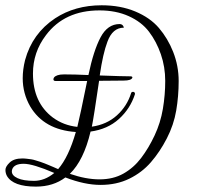

<svg xmlns="http://www.w3.org/2000/svg" viewBox="-94 -667 778 720"><path d="M-10.4 -72.8Q-1.6 -72.8 7.6 -71.6Q16.8 -70.4 23.2 -69.6Q29.6 -68.8 40.8 -65.2Q52 -61.6 56.4 -60.4Q60.8 -59.2 74 -54Q87.2 -48.8 89.6 -47.6Q92 -46.4 107.6 -40Q123.2 -33.6 124 -32.8Q163.2 -77.6 190.4 -172Q71.2 -180 19.2 -268Q-8.8 -316.8 -8.8 -373.6Q-8.8 -406.4 0 -441.6Q27.2 -541.6 112.8 -598.4Q187.2 -647.2 287.2 -647.2Q357.6 -647.2 413.2 -624Q468.8 -600.8 502 -562Q535.2 -523.2 555.2 -472.8Q576 -420 576 -363.2Q576 -306.4 566.8 -252.4Q557.6 -198.4 531.6 -148Q505.6 -97.6 472 -58.8Q438.4 -20 390.8 3.2Q343.2 26.4 283.2 26.4Q223.2 26.4 151.2 -1.6Q105.6 32.8 40.8 32.8Q-44.8 32.8 -68 -7.2Q-73.6 -17.6 -73.6 -30Q-73.6 -42.4 -57.6 -57.6Q-41.6 -72.8 -10.4 -72.8ZM115.2 -363.2Q105.6 -363.2 106.4 -370.4Q108 -383.2 132 -387.2L146.4 -388Q185.6 -388 237.6 -385.6Q256.8 -477.6 283.2 -527.2Q309.6 -576.8 354.4 -576.8Q365.6 -576.8 369.6 -566.4L370.4 -563.2Q328 -563.2 308.8 -510.4Q292 -466.4 280 -384Q366.4 -380.8 394.4 -380.8Q403.2 -380.8 402.4 -376Q399.2 -364.8 368.8 -364.8Q312 -364.8 277.6 -364Q257.6 -226.4 250.4 -192Q306.4 -200 344.4 -234.4Q382.4 -268.8 397.6 -317.6Q398.4 -321.6 402.8 -322.4Q407.2 -323.2 410 -320.8Q412.8 -318.4 412 -313.6Q394.4 -259.2 352 -220.8Q309.6 -182.4 245.6 -173.6Q220 -65.6 168 -15.2Q228 5.6 279.2 5.6Q330.4 5.6 368.8 -16Q407.2 -37.6 435.2 -74.4Q463.2 -111.2 485.6 -158.8Q508 -206.4 516.8 -258.8Q525.6 -311.2 525.6 -363.6Q525.6 -416 509.2 -463.6Q492.8 -511.2 464.8 -548Q436.8 -584.8 388.8 -606.4Q340.8 -628 279.2 -628Q148 -628 78.4 -535.2Q29.6 -471.2 29.6 -391.2Q29.6 -282.4 104 -226.4Q144 -196.8 196 -191.2Q206.4 -232.8 232.8 -363.2ZM-49.6 -24Q-49.6 -8.8 -28 1.2Q-6.4 11.2 33.6 11.2Q73.6 11.2 109.6 -18.4Q29.6 -52.8 -5.2 -52.8Q-40 -52.8 -48 -32.8Q-49.6 -28 -49.6 -24Z"/></svg>

Font: Rouge Script
Style: Regular
Weight: 400
Designer: Sabrina Mariela Lopez
Foundry: Typesenses
Version: Version 1.003